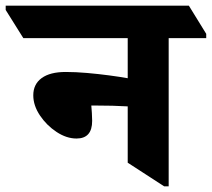

<svg xmlns="http://www.w3.org/2000/svg" viewBox="-88 -646 745 675"><path d="M181 -159Q146 -159 111 -182Q76 -205 52.5 -240Q29 -275 29 -311Q29 -350 58.5 -371.5Q88 -393 143 -393Q178 -393 218 -389.5Q258 -386 295.5 -381Q333 -376 361 -371V-512H-6L-68 -611V-626H576L637 -527V-512H505V9H489L361 -74V-272Q311 -275 246 -275Q237 -275 233 -275Q234 -262 235 -248.5Q236 -235 236 -221Q236 -159 181 -159Z"/></svg>

Font: Noto Serif Devanagari ExtraBold
Style: Regular
Weight: 800
Designer: Universal Thirst, Indian Type Foundry and the Monotype Design Team
Foundry: Monotype Imaging Inc.
Version: Version 2.004; ttfautohint (v1.8.4.7-5d5b)